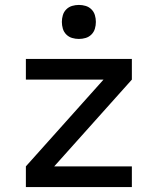

<svg xmlns="http://www.w3.org/2000/svg" viewBox="-20 -759 640 779"><path d="M85 0V-84L400 -436H85V-520H515V-436L200 -84H515V0ZM300 -601Q286 -601 272.5 -605Q259 -609 249 -619Q239 -629 235 -642.5Q231 -656 231 -670Q231 -684 235 -697.5Q239 -711 249 -721Q259 -731 272.5 -735Q286 -739 300 -739Q314 -739 327.5 -735Q341 -731 351 -721Q361 -711 365 -697.5Q369 -684 369 -670Q369 -656 365 -642.5Q361 -629 351 -619Q341 -609 327.5 -605Q314 -601 300 -601Z"/></svg>

Font: Iosevka Fixed Medium Extended
Style: Regular
Weight: 500
Width: 7
Monospace: yes
Designer: Belleve Invis
Foundry: Belleve Invis
Version: Version 24.1.1; ttfautohint (v1.8.4)